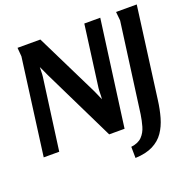

<svg xmlns="http://www.w3.org/2000/svg" viewBox="-158 -889 1253 1256"><g transform="rotate(-20 468.0 -261.5)"><path d="M254 -732 470 -293Q475 -283 482.5 -265Q490 -247 499 -227Q501 -246 501 -265.5Q501 -285 503 -304L560 -732H671L572 5H465L220 -497Q212 -514 204.5 -531Q197 -548 189 -564Q188 -548 188 -530.5Q188 -513 186 -497L119 0H11L100 -671L95 -732ZM781 -732H925L841 -98Q833 -35 817.5 19.5Q802 74 773.5 115.5Q745 157 696.5 181.5Q648 206 574 209L573 131Q623 125 649 98Q675 71 686 32Q697 -7 703 -47L787 -671Z"/></g></svg>

Font: Rosario
Style: Bold Italic
Weight: 700
Italic angle: -8.05°
Designer: Hector Gatti
Foundry: Omnibus Type
Version: Version 1.101; ttfautohint (v1.8.1.43-b0c9)